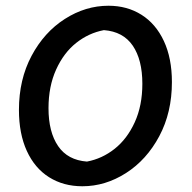

<svg xmlns="http://www.w3.org/2000/svg" viewBox="-20 -607 669 669"><path d="M46 -224Q46 -330 90 -412.5Q134 -495 206 -541Q278 -587 358 -587Q423 -587 473 -555.5Q523 -524 551 -464Q579 -404 579 -321Q579 -215 535 -132.5Q491 -50 419 -4Q347 42 267 42Q201 42 151 10.5Q101 -21 73.5 -81Q46 -141 46 -224ZM476 -315Q476 -399 442.5 -448Q409 -497 342 -502Q289 -492 245.5 -457.5Q202 -423 175.5 -364.5Q149 -306 149 -230Q149 -147 182.5 -98Q216 -49 283 -44Q336 -54 379.5 -88.5Q423 -123 449.5 -181Q476 -239 476 -315Z"/></svg>

Font: Lemonada Light
Style: Regular
Weight: 300
Designer: Mohamed Gaber (Arabic) Eduardo Tunni (Latin)
Foundry: Kief Type Foundry
Version: Version 3.006